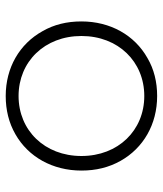

<svg xmlns="http://www.w3.org/2000/svg" viewBox="31 -597 570 672"><g transform="rotate(90 316.0 -261.0)"><path d="M55 -261C55 -210 66 -165 89 -125C134 -44 217 4 316 4C365 4 410 -7 450 -30C529 -75 577 -160 577 -261C577 -312 566 -357 543 -398C498 -478 415 -526 316 -526C267 -526 222 -515 183 -492C103 -447 55 -362 55 -261ZM106 -261C106 -390 196 -481 316 -481C436 -481 526 -390 526 -261C526 -132 436 -41 316 -41C196 -41 106 -132 106 -261Z"/></g></svg>

Font: Montserrat Light
Style: Regular
Weight: 300
Designer: Julieta Ulanovsky
Foundry: Julieta Ulanovsky
Version: Version 7.200